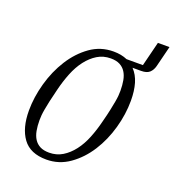

<svg xmlns="http://www.w3.org/2000/svg" viewBox="-119 -719 755 826"><g transform="rotate(20 258.5 -306.0)"><path d="M184 12Q110 12 76 -34.5Q42 -81 42 -161Q42 -222 60 -286.5Q78 -351 111.5 -404Q145 -457 192 -490.5Q239 -524 298 -524Q334 -524 361 -512H436L464 -624H517L493 -528Q488 -509 475.5 -497.5Q463 -486 437 -486H398Q420 -463 430 -429Q440 -395 440 -350Q440 -288 422 -224Q404 -160 370.5 -107.5Q337 -55 289.5 -21.5Q242 12 184 12ZM185 -20Q219 -20 246 -36.5Q273 -53 294.5 -81Q316 -109 331 -146.5Q346 -184 356 -225Q365 -259 370 -283Q375 -307 378 -323.5Q381 -340 382 -352Q383 -364 383 -375Q383 -401 379 -422.5Q375 -444 365 -459.5Q355 -475 338.5 -483.5Q322 -492 297 -492Q263 -492 236 -475.5Q209 -459 187.5 -431Q166 -403 151 -365.5Q136 -328 126 -287Q117 -252 112 -228.5Q107 -205 104 -188.5Q101 -172 100 -160Q99 -148 99 -137Q99 -111 103 -89.5Q107 -68 117 -52.5Q127 -37 143.5 -28.5Q160 -20 185 -20Z"/></g></svg>

Font: IBM Plex Serif Light
Style: Italic
Weight: 300
Italic angle: -14°
Designer: Mike Abbink, Paul van der Laan, Pieter van Rosmalen
Foundry: Bold Monday
Version: Version 3.001